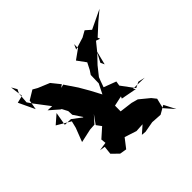

<svg xmlns="http://www.w3.org/2000/svg" viewBox="-231 -1143 1394 1394"><g transform="rotate(-45 466.0 -446.0)"><path d="M620 -825 619 -784 545 -731 594 -664 567 -611 547 -581 545 -497 507 -421 463 -504 419 -580 356 -673 329 -666 351 -682 297 -749 208 -786 173 -806 102 -763 89 -688 30 -813 87 -827 74 -926 98 -884 83 -854 77 -770 103 -732 189 -619 144 -621 215 -559 223 -555 246 -511 248 -471 294 -402 360 -387 312 -419 290 -402 219 -456 158 -458 176 -561 108 -502 212 -440 199 -387 158 -281 263 -304 311 -307 363 -365 315 -298 343 -260 270 -195 274 -157 208 -147 250 -140 243 -76 294 -26 347 -17 402 -88 494 -58 560 -62 502 -11 537 -8 620 -23 701 -18 766 -55 812 34 747 -40 766 -118 739 -152 666 -212 664 -214 613 -228 487 -244 513 -183 514 -299 592 -316 585 -300 706 -277 694 -293 810 -290 757 -302 713 -280 639 -380 645 -416 550 -452 567 -500 578 -528 632 -596 695 -662 659 -594 673 -564 699 -667 750 -730 781 -719 774 -737 858 -814 932 -876 786 -806 745 -842 697 -815 603 -786Z"/></g></svg>

Font: Hussar Lance
Style: Regular
Weight: 700
Foundry: Cannot Into Space Fonts, PlusOne Fonts
Version: Version 2.27